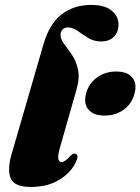

<svg xmlns="http://www.w3.org/2000/svg" viewBox="-20 -747 570 780"><path d="M351 -727Q406.5 -727 434 -703.5Q461.5 -680 461.5 -647.5Q461.5 -617 442.8 -597.8Q424 -578.5 390.5 -578.5Q361.5 -578.5 338.5 -592.8Q315.5 -607 295.8 -621.2Q276 -635.5 256 -635.5Q242 -635.5 234 -627Q226 -618.5 226 -605.5Q226 -587 240.8 -568Q255.5 -549 272.2 -524.5Q289 -500 296.8 -465.5Q304.5 -431 290.5 -382L225 -152.5Q214 -115 216.8 -101.8Q219.5 -88.5 230 -88.5Q244 -88.5 265 -113Q273.5 -121 278.2 -122.5Q283 -124 288 -122Q302 -116 287.5 -87Q266.5 -43.5 219 -15.5Q171.5 12.5 105 12.5Q37.5 12.5 23.2 -23.5Q9 -59.5 27.5 -122L156.5 -567Q181.5 -652 231.5 -689.5Q281.5 -727 351 -727ZM404.5 -277.5Q359.5 -277.5 339.2 -301.8Q319 -326 329.5 -367Q340.5 -407.5 373.8 -432Q407 -456.5 451.5 -456.5Q497.5 -456.5 517.5 -432Q537.5 -407.5 526.5 -367Q516 -326 483 -301.8Q450 -277.5 404.5 -277.5Z"/></svg>

Font: Fraunces 72pt S000 Black
Style: Italic
Weight: 900
Italic angle: -16°
Version: Version 1.000; ttfautohint (v1.8.3)